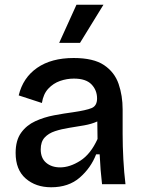

<svg xmlns="http://www.w3.org/2000/svg" viewBox="-20 -778 608 811"><path d="M196 13Q131 13 88.5 -24Q46 -61 46 -132Q46 -185 69 -217Q92 -249 129 -266Q166 -283 208.5 -291Q251 -299 289 -304Q344 -312 367 -321.5Q390 -331 390 -362Q390 -397 366.5 -421.5Q343 -446 292 -446Q262 -446 233.5 -436Q205 -426 184 -403.5Q163 -381 157 -343L59 -375Q77 -450 137 -491.5Q197 -533 291 -533Q375 -533 419.5 -503Q464 -473 481 -423.5Q498 -374 498 -316V-212Q498 -162 501 -105.5Q504 -49 510 0H411Q404 -58 401 -126H386Q364 -69 317 -28Q270 13 196 13ZM234 -71Q275 -71 319 -99Q363 -127 392 -191L391 -265Q367 -254 335.5 -248.5Q304 -243 272 -238Q240 -233 212.5 -224Q185 -215 168.5 -197Q152 -179 152 -147Q152 -110 175 -90.5Q198 -71 234 -71ZM318 -597H230L303 -758H417Z"/></svg>

Font: Bricolage Grotesque 10pt Medium
Style: Regular
Weight: 500
Designer: Mathieu Triay
Foundry: Atelier Triay
Version: Version 1.000; ttfautohint (v1.8.4.7-5d5b);gftools[0.9.32]